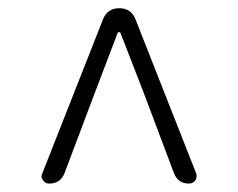

<svg xmlns="http://www.w3.org/2000/svg" viewBox="-20 -762 574 463"><path d="M98.6 -319.3Q88.9 -319.3 84 -327.1Q80.1 -332 80.1 -336.9Q80.1 -340.8 82 -343.8L228.5 -715.8Q239.3 -742.2 267.6 -742.2Q295.9 -742.2 306.6 -715.8L453.1 -343.8Q454.1 -340.8 454.1 -336.9Q454.1 -332 451.2 -327.1Q445.3 -319.3 435.5 -319.3Q409.2 -319.3 399.4 -344.7L326.2 -539.1L270.5 -682.6Q269.5 -684.6 267.1 -684.6Q264.6 -684.6 263.7 -682.6L209 -539.1L135.7 -344.7Q126 -319.3 98.6 -319.3Z"/></svg>

Font: irohamaru Light
Style: Regular
Weight: 200
Designer: [Source Han Sans]
Ryoko NISHIZUKA  (kana & ideographs); Paul D. Hunt (Latin, Greek & Cyrillic); Wenlong ZHANG  (bopomofo
Version: Version 1.01